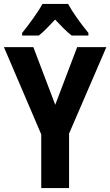

<svg xmlns="http://www.w3.org/2000/svg" viewBox="-20 -953 559 973"><path d="M325 -933H195C174 -893 124 -825 92 -786V-773H177C201 -792 228 -820 259 -854C290 -821 317 -793 343 -773H428V-786C391 -831 349 -889 325 -933ZM260 -422 149 -714H0L189 -272V0H330V-276L519 -714H371Z"/></svg>

Font: Noto Sans Lao UI Cond
Style: Bold
Weight: 700
Width: 3
Designer: Monotype Design Team
Foundry: Monotype Imaging Inc.
Version: Version 2.000